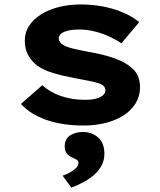

<svg xmlns="http://www.w3.org/2000/svg" viewBox="-20 -562 730 875"><path d="M359.1 10Q266 10 192.9 -15Q119.8 -40 75.2 -88.1L172.8 -173.7Q206.6 -142.3 257.2 -124.6Q307.7 -107 366.4 -107Q383.8 -107 400.8 -109.1Q417.8 -111.3 431.2 -117Q444.7 -122.7 452.5 -131.1Q460.2 -139.5 460.2 -151.2Q460.2 -170.9 432.9 -181.7Q415.7 -187.5 386.9 -193.3Q358 -199.1 324.9 -204.9Q266 -216.2 222.2 -229.2Q178.3 -242.2 148.6 -263.9Q122.4 -284.6 107.7 -312Q93 -339.4 93 -376.5Q93 -415.6 113.6 -445.9Q134.1 -476.3 169.7 -497.9Q205.2 -519.6 251.2 -530.7Q297.2 -541.7 348.5 -541.7Q398.4 -541.7 446.4 -533Q494.3 -524.3 538 -506.2Q581.8 -488 614.5 -461.2L533.2 -364.5Q510.4 -380.6 478.8 -395.2Q447.2 -409.9 411.6 -418.7Q375.9 -427.5 340.6 -427.5Q321.8 -427.5 305.7 -425.3Q289.6 -423.2 276.1 -418.3Q262.6 -413.4 255.1 -405.2Q247.7 -397 247.7 -386.3Q248.1 -378.3 253.1 -370.7Q258.2 -363 267.9 -357.3Q283 -347.6 313.5 -340.4Q344 -333.2 386 -325.2Q453.4 -313.5 500.2 -296.9Q547.1 -280.3 574.4 -257.6Q597.7 -240 607.9 -216.8Q618.1 -193.6 618.1 -164.9Q618.1 -112.8 585.3 -73.2Q552.5 -33.6 493.6 -11.8Q434.7 10 359.1 10ZM305.3 293.1 265.3 238.5Q279.3 234.3 295.9 225.5Q312.4 216.7 325 205.2Q337.6 193.6 337.6 180.7Q337.6 171.6 331.2 167.2Q324.8 162.9 313 157.6Q293.9 150 284.4 137.9Q274.9 125.9 274.9 104.5Q274.9 71.7 298.8 55.6Q322.8 39.4 358.2 39.4Q398 39.4 426.9 64.1Q455.7 88.7 455.7 139.4Q455.7 167 444 190.2Q432.3 213.4 411.5 232.4Q390.7 251.5 363.5 266.5Q336.2 281.5 305.3 293.1Z"/></svg>

Font: Lexend Giga
Style: Regular
Weight: 400
Designer: Bonnie Shaver-Troup, Thomas Jockin
Foundry: Lexend
Version: Version 1.007